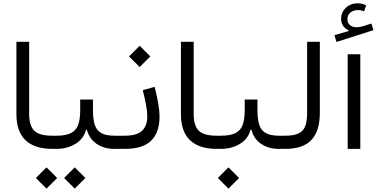

<svg xmlns="http://www.w3.org/2000/svg" viewBox="-20 -898 2281 1158"><path d="M79 -645.7V-209.1Q79 -104.2 134.1 -52.1Q189.1 0 295.5 0H295.9V-79.5H295.5Q216.6 -79.5 186.3 -110.1Q155.9 -140.6 155.9 -210.5V-645.7Z M540.7 -232.2V-297.8H463.7V-232.2Q463.7 -183 452.9 -148.9Q442.1 -114.8 411.3 -97.2Q380.5 -79.5 320.6 -79.5H295.9Q287.5 -79.5 284.5 -69.8Q281.5 -60 281.5 -39.9Q281.5 -19.7 284.5 -9.8Q287.5 0 295.9 0H320.6Q384.2 0 434.4 -30Q484.6 -59.9 498.9 -115.9H503.8Q518.6 -60.1 563.1 -30.1Q607.6 0 669.6 0H707.1V-79.5H671.2Q616.6 -79.5 588.4 -96.9Q560.3 -114.3 550.5 -148.3Q540.7 -182.3 540.7 -232.2ZM196.4 175.5 260.4 239.7 324.7 175.5 260.4 111.4ZM366.6 175.5 430.6 239.7 494.9 175.5 430.6 111.4Z M912.8 -374.1 841.2 -354.5Q852.9 -306.6 860.6 -266.3Q868.3 -226 868.3 -196.8Q868.3 -139 837 -109.3Q805.7 -79.5 732 -79.5H707Q692.6 -79.5 692.6 -39.9Q692.6 0 707 0H732Q841.8 0 892 -49.9Q942.1 -99.8 942.1 -192.9Q942.1 -229.9 934.1 -276Q926 -322.1 912.8 -374.1ZM758.3 -557.8 822.3 -493.6 886.6 -557.8 822.3 -621.9Z M1071.2 -645.7V-209.1Q1071.2 -104.2 1126.2 -52.1Q1181.3 0 1287.6 0H1288.1V-79.5H1287.6Q1208.8 -79.5 1178.4 -110.1Q1148.1 -140.6 1148.1 -210.5V-645.7Z M1532.8 -232.2V-297.8H1455.9V-232.2Q1455.9 -183 1445.1 -148.9Q1434.3 -114.8 1403.5 -97.2Q1372.7 -79.5 1312.7 -79.5H1288.1Q1279.6 -79.5 1276.7 -69.8Q1273.7 -60 1273.7 -39.9Q1273.7 -19.7 1276.7 -9.8Q1279.6 0 1288.1 0H1312.7Q1376.4 0 1426.6 -30Q1476.8 -59.9 1491.1 -115.9H1496Q1510.8 -60.1 1555.3 -30.1Q1599.8 0 1661.8 0H1699.2V-79.5H1663.4Q1608.8 -79.5 1580.6 -96.9Q1552.5 -114.3 1542.7 -148.3Q1532.8 -182.3 1532.8 -232.2ZM1293.8 175.5 1357.8 239.7 1422.1 175.5 1357.8 111.4Z M1699.2 -79.5Q1692.1 -79.5 1688.4 -70.6Q1684.7 -61.6 1684.7 -39.9Q1684.7 -18.3 1688.4 -9.1Q1692.1 0 1699.2 0Q1809.5 0 1859.2 -55Q1909 -110.1 1909 -217V-645.7H1832.3V-217Q1832.3 -169.1 1821.6 -138.8Q1810.9 -108.4 1782.3 -94Q1753.7 -79.5 1699.2 -79.5Z M2153.1 -570.8H2076.9V0H2153.1ZM2188.4 -866.7Q2175.8 -871.8 2163.3 -874.9Q2150.8 -878.1 2138.2 -878.1Q2094.9 -878.1 2066.1 -851.1Q2037.4 -824.1 2037.4 -784.2Q2037.4 -760.4 2049.6 -742.1Q2061.8 -723.8 2082.7 -715.6V-710.7L1997.2 -686.1L2009.4 -645L2232.2 -716L2219.9 -755.9L2170 -740.2Q2149.1 -733.6 2130.7 -733.6Q2106 -733.6 2090.6 -746.5Q2075.2 -759.4 2075.2 -781.6Q2075.2 -806.5 2093 -821.9Q2110.8 -837.3 2138.8 -837.3Q2148.7 -837.3 2158.1 -835.3Q2167.4 -833.2 2176 -829.5Z"/></svg>

Font: Estedad-FD VF
Style: Regular
Weight: 100
Designer: Amin Abedi
Version: Version 7.3